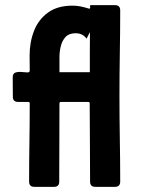

<svg xmlns="http://www.w3.org/2000/svg" viewBox="-20 -724 559 744"><path d="M112.8 0Q92.8 0 92.8 -20.5Q92.8 -96.2 94 -171.9Q95.2 -247.6 95.2 -323.2Q95.2 -329.1 89.4 -329.1H49.8Q29.8 -329.1 29.8 -349.1Q29.8 -367.7 29.5 -386.7Q29.3 -405.8 29.3 -424.3Q29.3 -439 39.3 -442.6Q49.3 -446.3 62.3 -445.1Q75.2 -443.8 85.2 -443.4Q95.2 -442.9 95.2 -450.2Q95.2 -464.4 95 -479Q94.7 -493.7 94.7 -507.8Q94.7 -561 112.1 -605Q129.4 -648.9 166.3 -675.5Q203.1 -702.1 260.7 -702.1Q276.4 -702.1 291.5 -699.2Q306.6 -696.3 321.8 -691.4Q323.7 -690.4 325.2 -690.4Q331.1 -690.4 329.1 -697.3Q327.1 -704.1 333 -704.1H425.8Q445.8 -704.1 445.8 -683.6Q445.8 -601.1 444.3 -518.1Q442.9 -435.1 442.9 -352.1Q442.9 -269.5 444.3 -186.5Q445.8 -103.5 445.8 -20.5Q445.8 0 425.8 0H349.1Q329.1 0 329.1 -20Q329.1 -95.7 328.4 -171.6Q327.6 -247.6 327.6 -323.2Q327.6 -329.1 321.8 -329.1H216.3Q210.4 -329.1 210.4 -323.2Q210.4 -247.6 210 -171.6Q209.5 -95.7 209.5 -20Q209.5 0 189.5 0ZM210.4 -444.3H328.1Q328.1 -483.4 328.1 -522.2Q328.1 -561 328.6 -599.6Q325.2 -593.3 322 -586.9Q318.8 -580.6 315.4 -574.2Q300.3 -595.2 272.9 -595.2Q247.6 -595.2 234.1 -580.8Q220.7 -566.4 215.6 -545.2Q210.4 -523.9 210.4 -502.9Z"/></svg>

Font: Belanosima
Style: Regular
Weight: 400
Designer: The DocRepair Project, Santiago Orozco
Foundry: Google
Version: Version 2.000